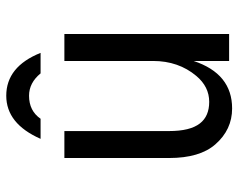

<svg xmlns="http://www.w3.org/2000/svg" viewBox="-95 -672 776 626"><g transform="rotate(-90 293.0 -359.0)"><path d="M153.3 -614.7Q202.6 -726.6 293.9 -726.6Q388.7 -726.6 433.6 -614.7H366.7Q335.9 -652.3 293.9 -652.3Q244.6 -652.3 218.8 -614.7ZM495.1 0H407.2V-115.7Q365.7 9.8 252.4 9.8Q183.1 9.8 135.3 -44.9Q90.8 -95.7 90.8 -195.8V-537.1H178.7V-195.8Q178.7 -127 203.6 -95.2Q227.1 -64.9 273.9 -64.9Q323.2 -64.9 358.4 -106.9Q407.2 -165 407.2 -248V-537.1H495.1Z"/></g></svg>

Font: Consola Mono
Style: Book
Weight: 400
Monospace: yes
Designer: Wojciech Kalinowski "wmk69" (wmk69@o2.pl)
Foundry: Wojciech Kalinowski "wmk69" (wmk69@o2.pl)
Version: Version 2.1.0